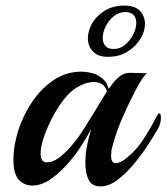

<svg xmlns="http://www.w3.org/2000/svg" viewBox="-20 -660 595 686"><path d="M339 6Q308 6 296.5 -18Q285 -42 285 -77Q285 -109 291 -140Q294 -154 297.5 -168.5Q301 -183 306 -199Q289 -168 270.5 -139Q252 -110 233 -88Q201 -49 165.5 -23Q130 3 95 3Q67 3 47.5 -17.5Q28 -38 28 -89Q28 -141 46 -196Q64 -251 96.5 -298.5Q129 -346 173.5 -375Q218 -404 271 -404Q288 -404 308 -399Q328 -394 345 -380.5Q362 -367 368 -343Q369 -345 370.5 -346Q372 -347 373 -348Q387 -370 405 -385Q423 -400 445 -400Q456 -400 476 -399Q496 -398 505 -399Q500 -395 491.5 -383Q483 -371 476 -358.5Q469 -346 465 -339Q438 -287 416 -236Q394 -185 382 -138Q379 -128 378 -119.5Q377 -111 377 -103Q377 -77 394 -77Q410 -77 434 -97Q469 -125 495.5 -167Q522 -209 542 -248Q546 -255 549 -255Q555 -255 555 -238Q555 -230 552.5 -220Q550 -210 545 -201Q531 -177 508.5 -142Q486 -107 458 -73.5Q430 -40 399.5 -17Q369 6 339 6ZM140 -81Q143 -80 149 -80Q168 -80 190 -96Q212 -112 234 -137.5Q256 -163 273 -189Q317 -259 338 -294Q359 -329 362 -334Q357 -351 344.5 -359Q332 -367 315 -367Q293 -367 268.5 -355Q244 -343 227 -326Q201 -300 177.5 -259Q154 -218 139.5 -178Q125 -138 125 -111Q125 -86 140 -81ZM366 -457Q329 -457 311.5 -476.5Q294 -496 294 -523Q294 -550 309.5 -577Q325 -604 354.5 -622Q384 -640 424 -640Q463 -640 480.5 -620.5Q498 -601 498 -575Q498 -548 481.5 -521Q465 -494 435.5 -475.5Q406 -457 366 -457ZM376 -486Q379 -485 386 -485Q409 -485 427 -500Q445 -515 456 -537Q467 -559 467 -578Q467 -595 457.5 -606Q448 -617 428 -617Q405 -617 386.5 -602Q368 -587 357.5 -565.5Q347 -544 347 -524Q347 -510 354 -499Q361 -488 376 -486Z"/></svg>

Font: Playball
Style: Regular
Weight: 400
Designer: Robert E. Leuschke
Foundry: Robert E. Leuschke
Version: Version 1.010